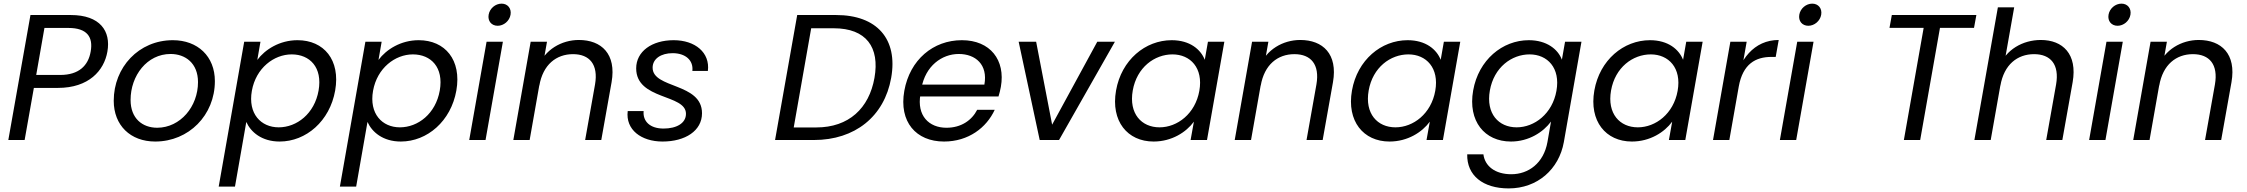

<svg xmlns="http://www.w3.org/2000/svg" viewBox="-20 -781 12533 1071"><path d="M182 -362.9 227.9 -625.1H361.7C465.9 -625.1 500.5 -574.4 485.8 -493.4C472.4 -415.1 420 -362.9 315.8 -362.9ZM579.1 -493.4C599.3 -607.4 538.5 -697.2 374.7 -697.2H149.9L26.4 0H117.4L168.9 -290.6H302.7C475.2 -290.6 560.6 -386.8 579.1 -493.4Z M845.9 8.5C1033 8.5 1178.6 -138.7 1178.6 -328.5C1178.6 -466.7 1082.8 -556.8 944.2 -556.8C753.9 -556.8 614.4 -405.6 614.4 -219.1C614.4 -81.8 707.4 8.5 845.9 8.5ZM857.2 -68.4C774.7 -68.4 708.4 -119.8 708.4 -223.4C708.4 -359.3 800.4 -479.9 931.4 -479.9C1013.9 -479.9 1084.5 -428.7 1084.5 -322.9C1084.5 -186.7 986.3 -69.1 857.2 -68.4Z M1415.3 -446.8 1432.9 -548.3H1342.2L1199.9 260H1290.7L1353.9 -100.8C1378.7 -44.8 1439.6 8.5 1539.9 8.5C1687.4 8.5 1819.6 -105.6 1849.6 -276C1879.6 -446.5 1786.9 -556.8 1639.4 -556.8C1539.9 -556.8 1458.5 -505 1415.3 -446.8ZM1757.1 -276C1734.4 -146.8 1635.8 -70.7 1534.6 -70.7C1435.9 -70.7 1362.2 -146.5 1384.9 -274.5C1407.6 -401.8 1508.3 -477.6 1607 -477.6C1708.1 -477.6 1779.8 -405.3 1757.1 -276Z M2091.3 -446.8 2108.9 -548.3H2018.2L1875.9 260H1966.7L2029.9 -100.8C2054.7 -44.8 2115.6 8.5 2215.9 8.5C2363.4 8.5 2495.6 -105.6 2525.6 -276C2555.6 -446.5 2462.9 -556.8 2315.4 -556.8C2215.9 -556.8 2134.5 -505 2091.3 -446.8ZM2433.1 -276C2410.4 -146.8 2311.8 -70.7 2210.6 -70.7C2111.9 -70.7 2038.2 -146.5 2060.9 -274.5C2083.6 -401.8 2184.3 -477.6 2283 -477.6C2384.1 -477.6 2455.8 -405.3 2433.1 -276Z M2597.4 0H2688.4L2785.2 -548.3H2694.2ZM2756.1 -637.2C2789.8 -637.2 2821.9 -663.8 2827.9 -699C2833.9 -734.1 2811.6 -760.7 2778 -760.7C2743.6 -760.7 2711.7 -734.1 2705.7 -699C2699.6 -663.8 2721.7 -637.2 2756.1 -637.2Z M2843.4 0H2934.4L3031.2 -548.3H2940.2ZM3244 0H3334L3391.5 -322.6C3419 -479.7 3335.2 -558 3208.9 -558C3112.1 -558 3018.4 -503.6 2982.6 -409.5L2988.4 -302.9C3008.6 -420.5 3082.9 -478.9 3176.5 -478.9C3268.3 -478.9 3318.4 -421.7 3299.2 -310.2Z M3675.7 8.5C3802.3 8.5 3895.9 -51.3 3895.9 -149.3C3895.9 -320.6 3620.4 -285.3 3620.4 -403.5C3620.4 -453.3 3667.3 -484.4 3731.9 -484.4C3803 -484.4 3848.8 -445.3 3842.1 -385.2H3928.6C3941.6 -488.3 3856.8 -556.8 3737.9 -556.8C3615.7 -556.8 3528.7 -493.8 3528.7 -399.7C3528.7 -221.5 3806.4 -257.7 3806.4 -146.3C3806.4 -93.2 3753.4 -63.9 3681.2 -63.9C3605.4 -63.9 3565 -104.6 3570.2 -161.4H3481.5C3468.7 -57.4 3557 8.5 3675.7 8.5Z M4643.6 -697.2H4426.9L4303.4 0H4520.1C4748.5 0 4912.9 -130.8 4951.1 -346.7C4989.6 -563.4 4872 -697.2 4643.6 -697.2ZM4407.5 -70.1 4504.9 -623.3H4630.6C4812.2 -623.3 4888.1 -517.2 4857.9 -346.7C4827.9 -177 4714.8 -70.1 4533.2 -70.1Z M5095.1 -242.9H5549.8C5555.5 -261.6 5559.5 -277.7 5563 -296.9C5589.1 -445.4 5504.4 -556.8 5345.4 -556.8C5185.6 -556.8 5055.4 -447.8 5024.4 -274.5C4993.4 -101.3 5089.9 8.5 5245.9 8.5C5382.2 8.5 5483.1 -69 5528.7 -168.6H5430.9C5400.9 -110 5341.7 -68.4 5259.5 -68.4C5162.2 -68.4 5093.2 -135.3 5114.4 -254.9L5120.1 -290.1C5142.1 -412.5 5233 -479.9 5328.1 -479.9C5421.7 -479.9 5491.4 -420.5 5471 -309.2H5108.1Z M5662.2 -548.3 5779.6 0H5887.5L6199.1 -548.3H6100.8L5848.9 -85.6L5759.7 -548.3Z M6205.4 -276C6175.4 -105.6 6268.9 8.5 6414.8 8.5C6515.9 8.5 6596.5 -43.3 6639.7 -102.3L6621.3 0H6712.8L6809.6 -548.3H6718.1L6700.4 -447.5C6677.8 -505 6617.7 -556.8 6515.9 -556.8C6368.4 -556.8 6235.4 -446.5 6205.4 -276ZM6670.1 -274.5C6647.4 -146.5 6547.5 -70.7 6448 -70.7C6347.6 -70.7 6275.9 -146.8 6298.6 -276C6321.3 -405.3 6420 -477.6 6520.4 -477.6C6619.9 -477.6 6692.8 -401.8 6670.1 -274.5Z M6867.4 0H6958.4L7055.2 -548.3H6964.2ZM7268 0H7358L7415.5 -322.6C7443 -479.7 7359.2 -558 7232.9 -558C7136.1 -558 7042.4 -503.6 7006.6 -409.5L7012.4 -302.9C7032.6 -420.5 7106.9 -478.9 7200.5 -478.9C7292.3 -478.9 7342.4 -421.7 7323.2 -310.2Z M7521.4 -276C7491.4 -105.6 7584.9 8.5 7730.8 8.5C7831.9 8.5 7912.5 -43.3 7955.7 -102.3L7937.3 0H8028.8L8125.6 -548.3H8034.1L8016.4 -447.5C7993.8 -505 7933.7 -556.8 7831.9 -556.8C7684.4 -556.8 7551.4 -446.5 7521.4 -276ZM7986.1 -274.5C7963.4 -146.5 7863.5 -70.7 7764 -70.7C7663.6 -70.7 7591.9 -146.8 7614.6 -276C7637.3 -405.3 7736 -477.6 7836.4 -477.6C7935.9 -477.6 8008.8 -401.8 7986.1 -274.5Z M8507.9 -556.8C8360.4 -556.8 8227.4 -446.5 8197.4 -276C8167.4 -105.6 8260.9 8.5 8408.3 8.5C8507.9 8.5 8588.5 -44.1 8631.7 -102.8L8611.8 11.7C8590.6 128.8 8506.5 190.9 8410 190.9C8319.7 190.9 8262.8 145.5 8254.6 79.7H8164.3C8161.5 197.3 8251.8 270 8395.6 270C8556.1 270 8676.1 163.2 8703.3 11.7L8801.6 -548.3H8710.1L8692.4 -448C8670.6 -506.5 8607.4 -556.8 8507.9 -556.8ZM8662.1 -274.5C8639.4 -146.5 8539.5 -70.7 8440 -70.7C8339.6 -70.7 8267.9 -146.8 8290.6 -276C8313.3 -405.3 8412 -477.6 8512.4 -477.6C8611.9 -477.6 8684.8 -401.8 8662.1 -274.5Z M8873.4 -276C8843.4 -105.6 8936.9 8.5 9082.8 8.5C9183.9 8.5 9264.5 -43.3 9307.7 -102.3L9289.3 0H9380.8L9477.6 -548.3H9386.1L9368.4 -447.5C9345.8 -505 9285.7 -556.8 9183.9 -556.8C9036.4 -556.8 8903.4 -446.5 8873.4 -276ZM9338.1 -274.5C9315.4 -146.5 9215.5 -70.7 9116 -70.7C9015.6 -70.7 8943.9 -146.8 8966.6 -276C8989.3 -405.3 9088 -477.6 9188.4 -477.6C9287.9 -477.6 9360.8 -401.8 9338.1 -274.5Z M9678.9 -297.6C9701.6 -425.1 9773.8 -463.5 9861 -463.5H9885.1L9901.9 -558C9764.7 -558 9678.7 -448.8 9652.5 -302.5ZM9535.4 0H9626.4L9723.2 -548.3H9632.2Z M9908.4 0H9999.4L10096.2 -548.3H10005.2ZM10067.1 -637.2C10100.8 -637.2 10132.9 -663.8 10138.9 -699C10144.9 -734.1 10122.6 -760.7 10089 -760.7C10054.6 -760.7 10022.7 -734.1 10016.7 -699C10010.6 -663.8 10032.7 -637.2 10067.1 -637.2Z M10519.8 -625.6H10710.4L10600 0H10691L10801.4 -625.6H10991.3L11004.4 -697.2H10532.8Z M10993.4 0H11084.4L11215.4 -740H11124.4ZM11394 0H11484L11541.5 -322.6C11569 -479.7 11486 -558 11364.2 -558C11262.8 -558 11168.4 -503.6 11132.6 -409.5L11138.4 -302.9C11158.6 -420.5 11232.9 -478.9 11326.5 -478.9C11418.3 -478.9 11468.4 -421.7 11449.2 -310.2Z M11633.4 0H11724.4L11821.2 -548.3H11730.2ZM11792.1 -637.2C11825.8 -637.2 11857.9 -663.8 11863.9 -699C11869.9 -734.1 11847.6 -760.7 11814 -760.7C11779.6 -760.7 11747.7 -734.1 11741.7 -699C11735.6 -663.8 11757.7 -637.2 11792.1 -637.2Z M11879.4 0H11970.4L12067.2 -548.3H11976.2ZM12280 0H12370L12427.5 -322.6C12455 -479.7 12371.2 -558 12244.9 -558C12148.1 -558 12054.4 -503.6 12018.6 -409.5L12024.4 -302.9C12044.6 -420.5 12118.9 -478.9 12212.5 -478.9C12304.3 -478.9 12354.4 -421.7 12335.2 -310.2Z"/></svg>

Font: Poppins Devanagari Thin
Style: Italic
Weight: 100
Italic angle: -10°
Designer: Ninad Kale (Devanagari), Jonny Pinhorn (Latin)
Foundry: Indian Type Foundry
Version: 4.005